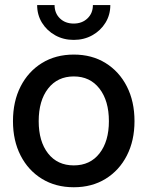

<svg xmlns="http://www.w3.org/2000/svg" viewBox="-20 -749 600 780"><path d="M279.8 11.7Q206.1 11.7 150.4 -22.5Q94.7 -56.6 63.7 -117.2Q32.7 -177.7 32.7 -256.8Q32.7 -336.9 63.7 -397.7Q94.7 -458.5 150.4 -492.9Q206.1 -527.3 279.8 -527.3Q353.5 -527.3 408.9 -492.9Q464.4 -458.5 495.4 -397.7Q526.4 -336.9 526.4 -256.8Q526.4 -177.7 495.4 -117.2Q464.4 -56.6 408.9 -22.5Q353.5 11.7 279.8 11.7ZM279.8 -77.1Q346.2 -77.1 384.3 -126Q422.4 -174.8 422.4 -256.8Q422.4 -339.8 384 -389.2Q345.7 -438.5 279.8 -438.5Q213.9 -438.5 175.5 -389.4Q137.2 -340.3 137.2 -256.8Q137.2 -174.3 175.3 -125.7Q213.4 -77.1 279.8 -77.1ZM279.3 -586.9Q237.8 -586.9 204.1 -605.7Q170.4 -624.5 150.6 -656.5Q130.9 -688.5 130.9 -728.5H201.7Q201.7 -695.3 223.4 -674.3Q245.1 -653.3 279.3 -653.3Q313.5 -653.3 335.4 -674.3Q357.4 -695.3 357.4 -728.5H428.2Q428.2 -688.5 408.4 -656.5Q388.7 -624.5 355 -605.7Q321.3 -586.9 279.3 -586.9Z"/></svg>

Font: Inter Display Medium
Style: Regular
Weight: 500
Designer: Rasmus Andersson
Foundry: rsms
Version: Version 4.001;git-9221beed3